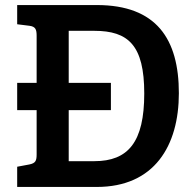

<svg xmlns="http://www.w3.org/2000/svg" viewBox="-20 -740 767 760"><path d="M48 -304H125V-129C125 -104 121 -94 96 -89L48 -80V0H363C591 0 688 -163 688 -371C688 -586 599 -720 363 -720H48V-644L96 -638C121 -635 125 -623 125 -598V-412H48ZM551 -370C551 -178 488 -102 353 -102H252V-304H419V-412H252V-618H353C488 -618 551 -561 551 -370Z"/></svg>

Font: Enriqueta
Style: Bold
Weight: 700
Designer: Viviana Monsalve, Gustavo Ibarra
Foundry: Viviana Monsalve, Gustavo Ibarra
Version: Version 1.002